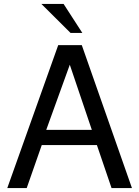

<svg xmlns="http://www.w3.org/2000/svg" viewBox="-20 -959 707 979"><path d="M474.1 -219.2H192.9L116.2 0H17.1L276.9 -729H397L652.8 0H548.8ZM448.2 -296.9 335.9 -628.9 215.8 -296.9ZM304.2 -939 399.9 -791H339.8L190.9 -939Z"/></svg>

Font: SolaimanLipi
Style: Normal
Weight: 400
Designer: Solaiman Karim
Foundry: Al Mamun Sumon
Version: Version 2.000